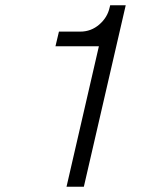

<svg xmlns="http://www.w3.org/2000/svg" viewBox="-20 -710 610 730"><path d="M232.9 0 356 -534.2H190.9L204.1 -589.8H285.2Q326.2 -589.8 357.4 -616.7Q388.7 -643.6 397 -682.1L398.9 -689.9H458L298.8 0Z"/></svg>

Font: HK Grotesk Light Italic
Style: Regular
Weight: 300
Italic angle: -13°
Designer: Alfredo Marco Pradil and Stefan Peev
Foundry: Hanken Design Co.
Version: Version 1.000;PS 001.000;hotconv 1.0.88;makeotf.lib2.5.64775